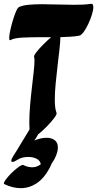

<svg xmlns="http://www.w3.org/2000/svg" viewBox="-41 -721 507 1002"><path d="M149 -4Q145 2 138 12Q173 -2 202 -2Q228 -2 244.5 10.5Q261 23 261 49Q261 70 249 97Q243 112 230 130Q224 144 218 156Q188 211 149.5 236Q111 261 67 261Q26 261 -18 240Q-24 237 -17 225.5Q-10 214 3.5 198.5Q17 183 33 169Q49 155 62 146.5Q75 138 80 140Q94 147 105.5 149.5Q117 152 127 152Q152 152 172 136Q168 116 149 107Q130 98 107 98Q92 98 76.5 101.5Q61 105 50 113Q33 124 24 124Q18 124 18 118Q18 109 29 92Q48 63 68.5 28Q89 -7 113 -45Q112 -62 112 -83Q112 -123 116 -170.5Q120 -218 125.5 -264Q131 -310 135 -347.5Q139 -385 139 -406Q139 -417 137 -423Q134 -429 148 -447.5Q162 -466 184 -488Q206 -510 226 -527Q223 -527 219 -527H181Q126 -527 80 -525Q34 -523 14 -512Q13 -512 12.5 -511.5Q12 -511 12 -511Q7 -511 7 -523Q7 -537 12.5 -562.5Q18 -588 26 -614.5Q34 -641 42.5 -661Q51 -681 58 -684Q76 -693 108 -696Q140 -699 179 -699Q218 -699 261 -697.5Q304 -696 344 -696Q370 -696 392.5 -697Q415 -698 433 -701H436Q446 -701 446 -684Q446 -668 438.5 -644Q431 -620 419.5 -595.5Q408 -571 395.5 -554Q383 -537 373 -535Q353 -531 327.5 -529.5Q302 -528 274 -527Q274 -504 269.5 -464.5Q265 -425 259.5 -378Q254 -331 249.5 -285Q245 -239 245 -201Q245 -154 254 -132Q257 -125 241.5 -104.5Q226 -84 202.5 -60Q179 -36 158 -20Q154 -12 149 -4Z"/></svg>

Font: Ga Maamli
Style: Regular
Weight: 400
Designer: Afotey Clement Nii Odai, Ama Asantewa Diaka, David Abbey-Thompson
Foundry: Sorkin Type Co.
Version: Version 1.000; ttfautohint (v1.8.4.7-5d5b)